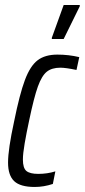

<svg xmlns="http://www.w3.org/2000/svg" viewBox="-20 -735 337 763"><path d="M12 -89Q12 -142 36 -252Q58 -361 79 -417Q100 -473 129.5 -495.5Q159 -518 208 -518Q253 -518 295 -508L284 -457Q241 -466 220 -466Q186 -466 166 -450Q146 -434 130.5 -391Q115 -348 96 -257Q85 -206 78 -165Q71 -124 71 -101Q71 -67 85 -55.5Q99 -44 132 -44Q168 -44 200 -54L190 -4Q154 8 118 8Q61 8 36.5 -15Q12 -38 12 -89ZM186 -580V-585L233 -715H297V-710L233 -580Z"/></svg>

Font: Saira Ultra Condensed
Style: Italic
Weight: 400
Width: 1
Italic angle: -12°
Designer: Hector Gatti with collaboration of the Omnibus-Type team
Foundry: Omnibus-Type
Version: Version 1.001; ttfautohint (v1.8)